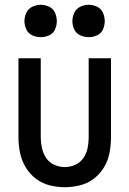

<svg xmlns="http://www.w3.org/2000/svg" viewBox="-20 -773 540 801"><path d="M150 -618Q168 -618 185 -625.5Q202 -633 209.5 -650Q217 -667 217 -685Q217 -703 209.5 -720Q202 -737 185 -745Q168 -753 150 -753Q132 -753 115 -745Q98 -737 90 -720Q82 -703 82 -685Q82 -667 90 -650Q98 -633 115 -625.5Q132 -618 150 -618ZM350 -618Q368 -618 385 -625.5Q402 -633 409.5 -650Q417 -667 417 -685Q417 -703 409.5 -720Q402 -737 385 -745Q368 -753 350 -753Q332 -753 315 -745Q298 -737 290 -720Q282 -703 282 -685Q282 -667 290 -650Q298 -633 315 -625.5Q332 -618 350 -618ZM250 8Q282 8 314 0Q346 -8 372 -28Q398 -48 414.5 -76Q431 -104 437 -136Q443 -168 443 -200V-530H350V-200Q350 -178 345.5 -155.5Q341 -133 328 -114Q315 -95 294 -85.5Q273 -76 250 -76Q228 -76 206.5 -85.5Q185 -95 172.5 -114Q160 -133 155 -155.5Q150 -178 150 -200V-530H57V-200Q57 -168 63.5 -136Q70 -104 86.5 -76Q103 -48 129 -28Q155 -8 186.5 0Q218 8 250 8Z"/></svg>

Font: Iosevka SS08 Medium
Style: Regular
Weight: 500
Monospace: yes
Designer: Belleve Invis
Foundry: Belleve Invis
Version: Version 3.4.3; ttfautohint (v1.8.3)